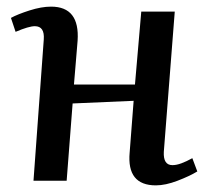

<svg xmlns="http://www.w3.org/2000/svg" viewBox="-20 -545 628 579"><path d="M383 -241 199 -233 181 0H81L112 -426Q115 -466 85 -466Q67 -466 27 -449L13 -491Q33 -502 69 -513.5Q105 -525 134 -525Q221 -525 214 -422Q211 -388 208.5 -355.5Q206 -323 203 -290H387L406 -510H507L474 -87Q472 -47 500 -47Q512 -47 527 -52.5Q542 -58 560 -68L575 -28Q552 -14 515.5 0Q479 14 450 14Q362 14 371 -85Z"/></svg>

Font: Literata 36pt Medium
Style: Italic
Weight: 500
Italic angle: -2°
Designer: Latin by Veronika Burian and Jose Scaglione. Greek by Irene Vlachou. Cyrillic by Vera Evstafieva
Foundry: TypeTogether
Version: Version 3.002